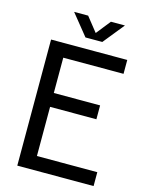

<svg xmlns="http://www.w3.org/2000/svg" viewBox="-130 -959 783 1037"><g transform="rotate(15 262.0 -441.0)"><path d="M71 0V-705H497V-627.4H130L160 -662V-42L130 -77.6H497.6V0ZM127.4 -352.4V-430H418.9V-352.4ZM247.6 -764 152.6 -881.6H231L314.9 -776H274.5L358.3 -881.6H436.7L341.7 -764Z"/></g></svg>

Font: TikTok Sans Light
Style: Regular
Weight: 300
Version: Version 4.000